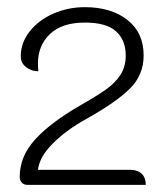

<svg xmlns="http://www.w3.org/2000/svg" viewBox="-20 -916 462 536"><path d="M35 -422Q35 -479 77.5 -526Q120 -573 201 -620Q252 -649 277 -667Q302 -685 316.5 -707.5Q331 -730 331 -761Q331 -804 304 -828.5Q277 -853 217 -853Q153 -853 119.5 -821Q86 -789 86 -740Q86 -728 87 -717Q68 -717 53 -728.5Q38 -740 38 -759Q38 -797 63 -828.5Q88 -860 129 -878Q170 -896 217 -896Q290 -896 335.5 -860.5Q381 -825 381 -761Q381 -707 343 -669Q305 -631 221 -584Q165 -553 127.5 -515.5Q90 -478 86 -442H343Q364 -442 375.5 -431Q387 -420 387 -400H56Q47 -400 41 -406Q35 -412 35 -422Z"/></svg>

Font: K2D Thin
Style: Regular
Weight: 100
Designer: Katatrad Aksorn Co.,Ltd.
Foundry: Cadson Demak Co.,Ltd.
Version: Version 1.000; ttfautohint (v1.6)